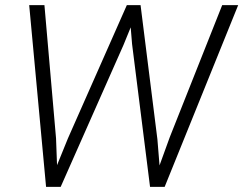

<svg xmlns="http://www.w3.org/2000/svg" viewBox="-20 -731 952 751"><path d="M911.6 -710.9 624 0H566.9L496.6 -558.6L491.2 -624L462.9 -554.7L217.3 0H160.2L94.2 -710.9H153.8L199.2 -189.9L203.1 -85L245.6 -189.5L476.1 -710.9H529.8L595.7 -186L604 -84L644 -194.3L849.1 -710.9Z"/></svg>

Font: Mardoto Light
Style: Italic
Weight: 300
Italic angle: -12°
Designer: Christian Robertson, Vahan Hovhannisyan
Foundry: Google
Version: Version 1.000